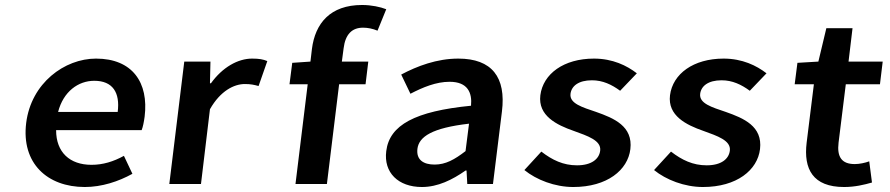

<svg xmlns="http://www.w3.org/2000/svg" viewBox="-20 -738 3569 770"><path d="M85 -245C65 -83 170 12 320 12C388 12 455 -10 511 -41L477 -113C435 -90 393 -77 347 -77C260 -77 205 -127 205 -216H548C553 -228 557 -248 560 -270C577 -407 511 -503 365 -503C239 -503 105 -405 85 -245ZM213 -289C234 -371 294 -414 358 -414C432 -414 462 -367 452 -289Z M659 0H786L822 -300C864 -374 919 -401 962 -401C985 -401 999 -398 1017 -393L1052 -493C1036 -500 1019 -503 991 -503C934 -503 872 -468 826 -404H822L824 -491H719Z M1529 -701C1506 -710 1470 -718 1432 -718C1304 -718 1244 -644 1231 -542L1225 -491L1152 -486L1141 -400H1214L1165 0H1291L1340 -400H1446L1457 -491H1351L1358 -544C1365 -601 1392 -627 1436 -627C1455 -627 1475 -623 1494 -615Z M1529 -132C1518 -46 1577 12 1672 12C1736 12 1794 -17 1847 -54H1851L1854 0H1957L1993 -291C2010 -428 1953 -503 1818 -503C1732 -503 1653 -473 1589 -439L1626 -362C1676 -388 1729 -410 1783 -410C1856 -410 1874 -366 1869 -314C1645 -292 1542 -237 1529 -132ZM1654 -141C1660 -190 1713 -225 1861 -242L1847 -132C1803 -98 1767 -78 1723 -78C1678 -78 1649 -97 1654 -141Z M2083 -56C2131 -17 2205 12 2279 12C2415 12 2498 -56 2508 -140C2519 -232 2442 -264 2371 -289C2315 -308 2263 -323 2268 -362C2272 -393 2300 -416 2354 -416C2397 -416 2433 -399 2467 -374L2534 -444C2494 -475 2437 -503 2362 -503C2241 -503 2158 -442 2147 -356C2137 -274 2212 -237 2281 -213C2336 -193 2392 -175 2387 -134C2383 -100 2352 -75 2294 -75C2239 -75 2195 -96 2151 -130Z M2603 -56C2651 -17 2725 12 2799 12C2935 12 3018 -56 3028 -140C3039 -232 2962 -264 2891 -289C2835 -308 2783 -323 2788 -362C2792 -393 2820 -416 2874 -416C2917 -416 2953 -399 2987 -374L3054 -444C3014 -475 2957 -503 2882 -503C2761 -503 2678 -442 2667 -356C2657 -274 2732 -237 2801 -213C2856 -193 2912 -175 2907 -134C2903 -100 2872 -75 2814 -75C2759 -75 2715 -96 2671 -130Z M3215 -166C3202 -60 3240 12 3365 12C3408 12 3446 3 3477 -6L3466 -91C3450 -85 3427 -80 3408 -80C3356 -80 3336 -108 3343 -166L3372 -400H3509L3520 -491H3383L3399 -625H3294L3262 -491L3178 -486L3167 -400H3244Z"/></svg>

Font: Falling Sky
Style: ExtObl
Weight: 400
Designer: Paul D. Hunt
Foundry: Adobe Systems Incorporated
Version: Version 1.02